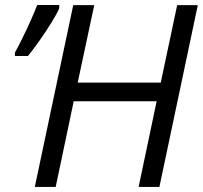

<svg xmlns="http://www.w3.org/2000/svg" viewBox="-20 -734 797 754"><path d="M116.7 0 267.6 -713.9H350.1L285.2 -409.7H611.3L675.8 -713.9H756.8L606 0H524.4L595.2 -336.4H269.5L198.7 0ZM38.6 -514.2V-527.3Q52.2 -552.2 68.6 -585.4Q85 -618.7 100.3 -652.8Q115.7 -687 126 -714.4H212.4V-700.7Q203.6 -680.2 182.6 -646.2Q161.6 -612.3 136.7 -576.7Q111.8 -541 89.8 -514.2Z"/></svg>

Font: Open Sans
Style: Italic
Weight: 400
Italic angle: -12°
Designer: Monotype Design Team
Foundry: Monotype Imaging Inc.
Version: Version 3.000; ttfautohint (v1.8.4)